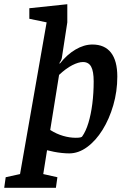

<svg xmlns="http://www.w3.org/2000/svg" viewBox="-72 -724 602 910"><path d="M-52 166 -45 116 23 101 149 -618 67 -635V-685L247 -704V-618L221 -449Q219 -438 209 -424L212 -423Q245 -465 285.5 -489Q326 -513 366 -513Q424 -513 454 -474.5Q484 -436 484 -361Q484 -291 465 -225.5Q446 -160 414 -108.5Q382 -57 341 -27Q300 3 256 3Q240 3 221 1Q202 -1 184 -4.5Q166 -8 151 -12L133 101L200 116L193 166ZM287 -71Q303 -71 310 -73Q317 -75 318 -78Q335 -102 347 -141.5Q359 -181 365.5 -231.5Q372 -282 372 -338Q372 -386 360 -408Q348 -430 321 -430Q300 -430 270.5 -415Q241 -400 208 -369L166 -108Q196 -89 227 -80Q258 -71 287 -71Z"/></svg>

Font: Faustina Light SemiBold
Style: Italic
Weight: 600
Italic angle: -8°
Version: Version 1.200